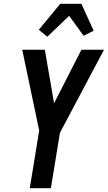

<svg xmlns="http://www.w3.org/2000/svg" viewBox="-20 -999 572 1019"><path d="M138 0 188 -306 98 -735H218L267 -451L412 -735H532L298 -294L250 0ZM231 -804 186 -841 300 -979H412L477 -836L424 -809L347 -915Z"/></svg>

Font: Iosevka Custom
Style: Bold Italic
Weight: 700
Italic angle: -9°
Designer: Belleve Invis
Foundry: Belleve Invis
Version: Version 30.3.1; ttfautohint (v1.8.3)